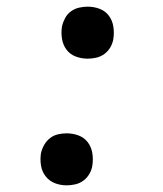

<svg xmlns="http://www.w3.org/2000/svg" viewBox="-20 -548 490 576"><path d="M180 8Q161 8 144.5 1.5Q128 -5 117 -19Q106 -33 103 -51.5Q100 -70 103 -89Q106 -102 113 -114Q120 -126 130.5 -134Q141 -142 154 -145Q167 -148 180 -148Q199 -148 216 -141.5Q233 -135 243.5 -121Q254 -107 257 -88.5Q260 -70 257 -51Q255 -38 248 -26Q241 -14 230 -6Q219 2 206 5Q193 8 180 8ZM243 -372Q224 -372 207 -378.5Q190 -385 179.5 -399Q169 -413 166 -431.5Q163 -450 166 -469Q169 -482 175.5 -494Q182 -506 193 -514Q204 -522 217 -525Q230 -528 243 -528Q262 -528 279 -521.5Q296 -515 306.5 -501Q317 -487 320 -468.5Q323 -450 320 -431Q318 -418 311 -406Q304 -394 293 -386Q282 -378 269 -375Q256 -372 243 -372Z"/></svg>

Font: Iosevka Aile
Style: Italic
Weight: 400
Italic angle: -9°
Designer: Belleve Invis
Foundry: Belleve Invis
Version: Version 28.0.1; ttfautohint (v1.8.4)